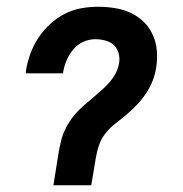

<svg xmlns="http://www.w3.org/2000/svg" viewBox="-20 -548 540 568"><path d="M138 0 153 -94Q156 -113 161 -132.5Q166 -152 175.5 -170.5Q185 -189 198 -205Q211 -221 227 -235Q243 -249 259 -262.5Q275 -276 290.5 -290.5Q306 -305 317.5 -323Q329 -341 332 -360Q335 -375 331 -390Q327 -405 317 -414.5Q307 -424 292 -428Q277 -432 262 -432Q244 -432 227 -424.5Q210 -417 197.5 -402.5Q185 -388 177.5 -370.5Q170 -353 167 -336V-331H56L57 -340Q61 -365 70 -389.5Q79 -414 93.5 -436Q108 -458 128 -476.5Q148 -495 171.5 -507Q195 -519 220 -523.5Q245 -528 270 -528Q295 -528 320 -524Q345 -520 366.5 -510Q388 -500 405 -483.5Q422 -467 432 -445Q442 -423 444 -398Q446 -373 442 -348Q439 -328 431.5 -309Q424 -290 412.5 -272.5Q401 -255 386.5 -239.5Q372 -224 355.5 -210Q339 -196 322 -183Q305 -170 292 -153.5Q279 -137 272.5 -117.5Q266 -98 263 -78L250 0Z"/></svg>

Font: Iosevka Custom
Style: Bold Italic
Weight: 700
Italic angle: -9°
Designer: Belleve Invis
Foundry: Belleve Invis
Version: Version 30.3.1; ttfautohint (v1.8.3)